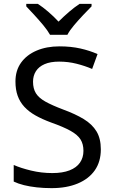

<svg xmlns="http://www.w3.org/2000/svg" viewBox="-20 -964 589 994"><path d="M502 -191Q502 -127 471 -82.5Q440 -38 382.5 -14Q325 10 247 10Q207 10 170.5 6Q134 2 104 -5.5Q74 -13 51 -24V-110Q87 -94 140.5 -81Q194 -68 251 -68Q304 -68 340 -82Q376 -96 394 -122Q412 -148 412 -183Q412 -218 397 -242Q382 -266 345.5 -286.5Q309 -307 244 -330Q198 -347 163.5 -366.5Q129 -386 106 -411Q83 -436 71.5 -468Q60 -500 60 -542Q60 -599 89 -639.5Q118 -680 169.5 -702Q221 -724 288 -724Q347 -724 396 -713Q445 -702 485 -684L457 -607Q420 -623 376.5 -634Q333 -645 286 -645Q241 -645 211 -632Q181 -619 166 -595.5Q151 -572 151 -541Q151 -505 166 -481Q181 -457 215 -438Q249 -419 307 -397Q370 -374 413.5 -347.5Q457 -321 479.5 -284Q502 -247 502 -191ZM239 -784Q226 -807 204 -833.5Q182 -860 158 -886Q134 -912 116 -931V-944H176Q202 -927 230 -903Q258 -879 283 -852Q310 -879 338 -903Q366 -927 392 -944H454V-931Q435 -912 410.5 -886Q386 -860 363.5 -833.5Q341 -807 329 -784Z"/></svg>

Font: Noto Sans Malayalam
Style: Regular
Weight: 400
Designer: Jelle Bosma - Monotype Design Team
Foundry: Monotype Imaging Inc.
Version: Version 2.103